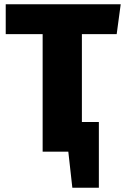

<svg xmlns="http://www.w3.org/2000/svg" viewBox="-20 -715 589 905"><path d="M530 -554 549 -695H7V-554H181V0H302L321 170H446V-140H366V-554Z"/></svg>

Font: Fira Sans ExtraBold
Style: Regular
Weight: 800
Designer: bBox Type GmbH & Carrois Corporate GbR & Edenspiekermann AG
Foundry: bBox Type GmbH & Carrois Corporate GbR & Edenspiekermann AG
Version: Version 4.300;PS 004.300;hotconv 1.0.88;makeotf.lib2.5.64775